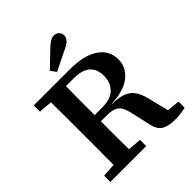

<svg xmlns="http://www.w3.org/2000/svg" viewBox="-242 -1023 1177 1177"><g transform="rotate(-45 347.0 -434.5)"><path d="M256 -744Q282 -770 307.5 -794Q333 -818 358 -842Q379 -862 394.5 -871Q410 -880 426 -880Q446 -880 459 -867Q472 -854 472 -836Q472 -820 461 -805Q450 -790 419 -775Q351 -741 282 -708ZM328 -608H259Q258 -545 258 -482Q258 -419 258 -358H323Q400 -358 434.5 -395Q469 -432 469 -487Q469 -608 328 -608ZM36 -610V-664H347Q470 -664 536.5 -619.5Q603 -575 603 -495Q603 -429 547.5 -383.5Q492 -338 382 -333V-331Q441 -330 476.5 -316Q512 -302 532.5 -272Q553 -242 565 -191L597 -61L680 -53V0Q658 5 636.5 8Q615 11 586 11Q528 11 497 -9Q466 -29 456 -79L427 -208Q415 -264 389.5 -284Q364 -304 312 -304H258Q258 -238 258 -178.5Q258 -119 259 -61L347 -54V0H36V-54L124 -60Q125 -122 125 -184Q125 -246 125 -308V-356Q125 -418 125 -480Q125 -542 124 -603Z"/></g></svg>

Font: Source Serif 4 SmText Semibold
Style: Regular
Weight: 600
Designer: Frank Grießhammer
Foundry: Adobe
Version: Version 4.005;hotconv 1.1.0;makeotfexe 2.6.0